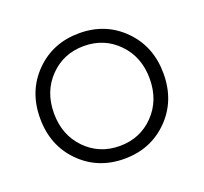

<svg xmlns="http://www.w3.org/2000/svg" viewBox="-91 -575 732 690"><g transform="rotate(-20 275.0 -230.0)"><path d="M144.5 -367Q92 -313 92 -230Q92 -147 144.5 -93Q197 -39 275 -39Q353 -39 405.5 -93Q458 -147 458 -230Q458 -313 405.5 -367Q353 -421 275 -421Q197 -421 144.5 -367ZM106.5 -58Q39 -126 39 -230Q39 -334 106.5 -402Q174 -470 275 -470Q376 -470 443.5 -402Q511 -334 511 -230Q511 -126 443.5 -58Q376 10 275 10Q174 10 106.5 -58Z"/></g></svg>

Font: Renner* Light
Style: Light
Weight: 300
Version: Version 003.000 ; ttfautohint (v0.97) -l 8 -r 50 -G 200 -x 1